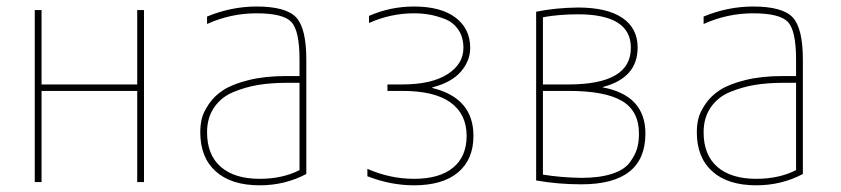

<svg xmlns="http://www.w3.org/2000/svg" viewBox="-20 -550 2540 580"><path d="M415 -519.5V0H394.5V-275.4H105.5V0H85V-519.5H105.5V-294.9H394.5V-519.5Z M764.6 9.8Q678.7 9.8 631.8 -32.2Q585 -74.2 585 -150.4Q585 -172.9 589.8 -192.4Q594.7 -211.9 611.3 -236.3Q627.9 -260.7 655.3 -278.3Q682.6 -295.9 731.4 -308.1Q780.3 -320.3 844.7 -320.3H884.8V-370.1Q884.8 -457 860.4 -483.4Q835.9 -509.8 754.9 -509.8Q676.8 -509.8 605.5 -477.5V-500Q678.7 -530.3 754.9 -530.3Q843.8 -530.3 874.5 -497.6Q905.3 -464.8 905.3 -370.1V-24.4Q840.8 9.8 764.6 9.8ZM884.8 -299.8H844.7Q798.8 -299.8 760.3 -293.5Q721.7 -287.1 685.1 -272Q648.4 -256.8 627 -225.6Q605.5 -194.3 605.5 -150.4Q605.5 -82 647 -45.9Q688.5 -9.8 764.6 -9.8Q833 -9.8 884.8 -36.1Z M1286.1 -286.1V-284.2Q1410.2 -253.9 1410.2 -139.6Q1410.2 -68.4 1363.8 -29.3Q1317.4 9.8 1230.5 9.8Q1160.2 9.8 1089.8 -17.6V-40Q1158.2 -9.8 1230.5 -9.8Q1307.6 -9.8 1348.6 -43.5Q1389.6 -77.1 1389.6 -139.6Q1389.6 -205.1 1341.3 -240.2Q1293 -275.4 1195.3 -275.4H1150.4V-294.9H1195.3Q1283.2 -294.9 1331.5 -325.7Q1379.9 -356.4 1379.9 -405.3Q1379.9 -437.5 1364.7 -460Q1349.6 -482.4 1324.7 -492.2Q1299.8 -502 1277.3 -505.9Q1254.9 -509.8 1230.5 -509.8Q1160.2 -509.8 1094.7 -480.5V-502Q1159.2 -530.3 1230.5 -530.3Q1312.5 -530.3 1356.4 -496.6Q1400.4 -462.9 1400.4 -405.3Q1400.4 -366.2 1372.1 -333.5Q1343.8 -300.8 1286.1 -286.1Z M1620.1 -294.9H1697.3Q1886.7 -294.9 1885.7 -406.2Q1885.7 -506.8 1725.6 -506.8Q1669.9 -506.8 1620.1 -498ZM1620.1 -275.4V-22.5Q1673.8 -13.7 1736.3 -12.7Q1791 -12.7 1828.6 -24.9Q1866.2 -37.1 1882.3 -59.1Q1898.4 -81.1 1904.3 -100.6Q1910.2 -120.1 1910.2 -146.5Q1910.2 -214.8 1858.9 -245.1Q1807.6 -275.4 1697.3 -275.4ZM1929.7 -146.5Q1929.7 6.8 1736.3 6.8Q1665 6.8 1599.6 -4.9V-514.6Q1657.2 -526.4 1725.6 -527.3Q1813.5 -527.3 1859.9 -496.1Q1906.2 -464.8 1906.2 -406.2Q1906.2 -314.5 1800.8 -287.1V-286.1Q1929.7 -261.7 1929.7 -146.5Z M2264.6 9.8Q2178.7 9.8 2131.8 -32.2Q2085 -74.2 2085 -150.4Q2085 -172.9 2089.8 -192.4Q2094.7 -211.9 2111.3 -236.3Q2127.9 -260.7 2155.3 -278.3Q2182.6 -295.9 2231.4 -308.1Q2280.3 -320.3 2344.7 -320.3H2384.8V-370.1Q2384.8 -457 2360.4 -483.4Q2335.9 -509.8 2254.9 -509.8Q2176.8 -509.8 2105.5 -477.5V-500Q2178.7 -530.3 2254.9 -530.3Q2343.8 -530.3 2374.5 -497.6Q2405.3 -464.8 2405.3 -370.1V-24.4Q2340.8 9.8 2264.6 9.8ZM2384.8 -299.8H2344.7Q2298.8 -299.8 2260.3 -293.5Q2221.7 -287.1 2185.1 -272Q2148.4 -256.8 2127 -225.6Q2105.5 -194.3 2105.5 -150.4Q2105.5 -82 2147 -45.9Q2188.5 -9.8 2264.6 -9.8Q2333 -9.8 2384.8 -36.1Z"/></svg>

Font: Mgen+ 1mn thin
Style: Regular
Weight: 100
Designer: [Source Han Sans]
Ryoko NISHIZUKA  (kana & ideographs); Paul D. Hunt (Latin, Greek & Cyrillic); Wenlong ZHANG  (bopomofo
Version: Version 1.059.20150602